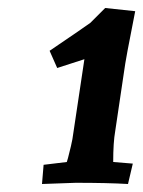

<svg xmlns="http://www.w3.org/2000/svg" viewBox="-20 -907 358 480"><path d="M312 -498 300 -447Q248 -450 169 -450L85 -447L89 -495L147 -502Q147 -502 150 -512Q159 -547 161 -559L191 -759L123 -737L104 -780Q191 -839 206 -850L243 -887L318 -879Q294 -759 290 -727L268 -579Q263 -551 263 -502Z"/></svg>

Font: Andada
Style: Bold Italic
Weight: 700
Italic angle: -8.29999°
Designer: Carolina Giovagnoli
Foundry: Carolina Giovagnoli
Version: Version 1.003